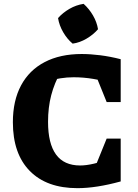

<svg xmlns="http://www.w3.org/2000/svg" viewBox="-20 -967 717 999"><path d="M383 12Q223 12 135 -77.5Q47 -167 47 -331Q47 -443 89.5 -522.5Q132 -602 212.5 -644Q293 -686 405 -686Q450 -686 501.5 -679.5Q553 -673 608 -659L566 -532Q516 -548 465 -556.5Q414 -565 363 -565Q328 -565 294 -559.5Q260 -554 227 -545L297 -595Q263 -535 246.5 -471.5Q230 -408 230 -333Q230 -220 271.5 -163Q313 -106 397 -106Q429 -106 469 -115.5Q509 -125 557 -144L608 -23Q481 12 383 12ZM443 -19 535 -246H608V-23ZM535 -436 444 -661 608 -659V-436ZM415 -947Q444 -921 464 -886.5Q484 -852 490 -815Q466 -787 430.5 -766Q395 -745 358 -740Q330 -763 309 -799Q288 -835 282 -873Q307 -901 341.5 -921Q376 -941 415 -947Z"/></svg>

Font: Piazzolla Thin Black
Style: Regular
Weight: 900
Version: Version 2.005